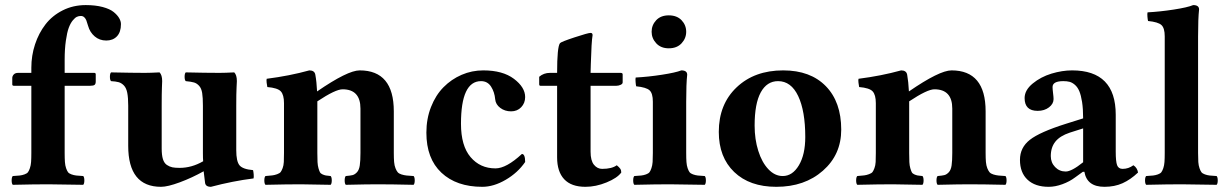

<svg xmlns="http://www.w3.org/2000/svg" viewBox="-20 -718 4780 748"><path d="M50.8 -434.1H102.1V-454.1Q102.1 -501.5 116.5 -545.2Q130.9 -588.9 157.2 -623Q183.6 -657.2 224.4 -677.7Q265.1 -698.2 314 -698.2Q351.6 -698.2 379.9 -690.7Q408.2 -683.1 422.9 -671.1Q437.5 -659.2 444.3 -647.2Q451.2 -635.3 451.2 -624Q451.2 -592.8 435.5 -576.4Q419.9 -560.1 394 -560.1Q367.7 -560.1 348.9 -576.2Q330.1 -592.3 323.2 -617.2Q318.8 -631.8 316.4 -638.4Q314 -645 308.6 -650.4Q303.2 -655.8 294.9 -655.8Q287.1 -655.8 279.8 -652.6Q272.5 -649.4 263.4 -638.4Q254.4 -627.4 247.8 -609.6Q241.2 -591.8 236.6 -559.6Q231.9 -527.3 231.9 -484.9V-434.1H347.2Q353 -434.1 353 -428.2V-400.9Q353 -391.1 348.6 -387.5Q344.2 -383.8 331.1 -383.8H231.9V-122.1Q231.9 -100.6 232.9 -86.9Q233.9 -73.2 237.5 -62.7Q241.2 -52.2 245.1 -47.1Q249 -42 258.5 -38.6Q268.1 -35.2 277.3 -34.2Q286.6 -33.2 304.2 -32.2Q308.6 -27.8 308.6 -15.1Q308.6 -2.4 304.2 2Q281.7 1.5 235.6 1Q189.5 0.5 167 0Q113.8 0 29.8 2Q25.4 -2.4 25.4 -15.1Q25.4 -27.8 29.8 -32.2Q47.4 -33.2 56.6 -34.2Q65.9 -35.2 75.4 -38.6Q85 -42 88.9 -47.1Q92.8 -52.2 96.4 -62.7Q100.1 -73.2 101.1 -86.9Q102.1 -100.6 102.1 -122.1V-383.8H34.2Q27.8 -383.8 27.8 -389.2V-414.1Q27.8 -421.4 33.4 -427.7Q39.1 -434.1 50.8 -434.1Z M778.8 -6.8Q773.9 -45.9 773.4 -50.8Q728 -25.4 680.7 -7.8Q633.3 9.8 607.4 9.8Q479.5 9.8 479.5 -149.9V-306.2Q479.5 -337.4 475.8 -356.2Q472.2 -375 462.9 -384.8Q453.6 -394.5 442.6 -397.7Q431.6 -400.9 412.6 -401.9Q408.2 -406.2 408.2 -418.9Q408.2 -431.6 412.6 -436Q498.5 -434.1 544.4 -434.1Q565.4 -434.1 601.6 -436Q611.8 -425.8 611.8 -401.9Q611.8 -397.5 610.8 -376.5Q609.9 -355.5 609.9 -306.2V-139.2Q609.9 -113.8 614.7 -98.1Q619.6 -82.5 630.1 -75.4Q640.6 -68.4 651.4 -66.2Q662.1 -64 679.7 -64Q727.1 -64 771.5 -89.8Q770.5 -101.1 770.5 -121.1V-306.2Q770.5 -337.9 767.6 -356Q764.6 -374 755.6 -383.8Q746.6 -393.6 735.8 -396.7Q725.1 -399.9 703.6 -401.9Q699.2 -406.2 699.2 -418.9Q699.2 -431.6 703.6 -436Q781.7 -434.1 835.4 -434.1Q856.4 -434.1 892.6 -436Q902.8 -425.8 902.8 -401.9Q902.8 -397.5 901.6 -376.5Q900.4 -355.5 900.4 -306.2V-132.8Q900.4 -89.4 913.1 -74Q925.8 -58.6 965.8 -55.2Q967.3 -50.3 968.3 -39.1Q969.2 -27.8 967.8 -22.9Q886.7 -12.7 801.8 9.8Q780.3 9.8 778.8 -6.8Z M1514.2 -284.2V-122.1Q1514.2 -101.1 1515.4 -86.9Q1516.6 -72.8 1520.8 -62.5Q1524.9 -52.2 1529.5 -46.9Q1534.2 -41.5 1544.4 -38.3Q1554.7 -35.2 1564.2 -34.2Q1573.7 -33.2 1591.3 -32.2Q1595.7 -27.8 1595.7 -15.1Q1595.7 -2.4 1591.3 2Q1505.4 0 1449.2 0Q1411.1 0 1327.1 2Q1322.8 -2.4 1322.8 -15.1Q1322.8 -27.8 1327.1 -32.2Q1345.2 -33.7 1353.8 -35.9Q1362.3 -38.1 1370.6 -46.9Q1378.9 -55.7 1381.6 -73.5Q1384.3 -91.3 1384.3 -122.1V-294.9Q1384.3 -370.1 1314.5 -370.1Q1287.1 -370.1 1216.3 -323.2V-122.1Q1216.3 -100.6 1217 -86.7Q1217.8 -72.8 1220.7 -62.7Q1223.6 -52.7 1226.3 -47.4Q1229 -42 1236.1 -38.8Q1243.2 -35.6 1249.3 -34.4Q1255.4 -33.2 1268.1 -32.2Q1272.5 -27.8 1272.5 -15.1Q1272.5 -2.4 1268.1 2Q1182.1 0 1151.4 0Q1098.1 0 1014.2 2Q1009.8 -2.4 1009.8 -15.1Q1009.8 -27.8 1014.2 -32.2Q1032.7 -33.7 1041 -34.7Q1049.3 -35.6 1059.6 -39.3Q1069.8 -43 1073.5 -47.9Q1077.1 -52.7 1081.1 -63Q1085 -73.2 1085.7 -86.9Q1086.4 -100.6 1086.4 -122.1V-315.9Q1086.4 -348.6 1074 -362.1Q1061.5 -375.5 1021.5 -378.9Q1020 -384.8 1018.8 -395.8Q1017.6 -406.7 1019 -411.1Q1107.9 -422.4 1185.1 -443.8Q1205.6 -443.8 1208.5 -426.8Q1213.4 -400.4 1215.3 -361.8Q1334.5 -443.8 1381.3 -443.8Q1514.2 -443.8 1514.2 -284.2Z M2025.9 -86.9Q1997.1 -44.9 1950.2 -17.6Q1903.3 9.8 1858.9 9.8Q1758.3 9.8 1699.7 -45.2Q1641.1 -100.1 1641.1 -201.2Q1641.1 -255.4 1659.2 -301.3Q1677.2 -347.2 1707.8 -378.2Q1738.3 -409.2 1778.3 -426.5Q1818.4 -443.8 1862.8 -443.8Q1938.5 -443.8 1982.2 -410.9Q2025.9 -377.9 2025.9 -339.8Q2025.9 -316.4 2010.5 -300.3Q1995.1 -284.2 1971.2 -284.2Q1946.8 -284.2 1929 -297.6Q1911.1 -311 1909.2 -331.1Q1906.7 -359.4 1893.1 -380.6Q1879.4 -401.9 1854 -401.9Q1775.9 -401.9 1775.9 -235.8Q1775.9 -149.9 1813.2 -106Q1850.6 -62 1910.2 -62Q1952.6 -62 2013.2 -118.2Q2025.9 -118.2 2025.9 -86.9Z M2122.6 -434.1H2150.4Q2150.4 -535.2 2161.6 -549.8Q2166 -555.2 2218.5 -572.5Q2271 -589.8 2280.8 -589.8Q2288.6 -589.8 2288.6 -581.1Q2284.2 -556.2 2281.7 -467.8L2280.8 -434.1H2397.5Q2405.8 -434.1 2405.8 -428.2V-397Q2405.8 -391.1 2397.7 -387.5Q2389.6 -383.8 2381.3 -383.8H2280.8V-127Q2280.8 -92.3 2293.9 -76.2Q2307.1 -60.1 2325.7 -60.1Q2363.8 -60.1 2382.8 -74.2Q2392.6 -66.4 2396.5 -60.5Q2400.4 -54.7 2400.4 -45.9Q2384.8 -24.4 2343 -7.3Q2301.3 9.8 2260.7 9.8Q2205.6 9.8 2178 -19.8Q2150.4 -49.3 2150.4 -105V-383.8H2085.4Q2080.6 -383.8 2080.6 -390.1V-418.9Q2098.1 -434.1 2122.6 -434.1Z M2653.3 -321.8V-122.1Q2653.3 -100.6 2654.3 -86.9Q2655.3 -73.2 2658.9 -62.7Q2662.6 -52.2 2666.5 -47.1Q2670.4 -42 2679.9 -38.6Q2689.5 -35.2 2698.7 -34.2Q2708 -33.2 2725.6 -32.2Q2730 -27.8 2730 -15.1Q2730 -2.4 2725.6 2Q2703.1 1.5 2657 1Q2610.8 0.5 2588.4 0Q2535.2 0 2451.2 2Q2446.8 -2.4 2446.8 -15.1Q2446.8 -27.8 2451.2 -32.2Q2468.8 -33.2 2478 -34.2Q2487.3 -35.2 2496.8 -38.6Q2506.3 -42 2510.3 -47.1Q2514.2 -52.2 2517.8 -62.7Q2521.5 -73.2 2522.5 -86.9Q2523.4 -100.6 2523.4 -122.1V-321.8Q2523.4 -354.5 2510.5 -366.2Q2497.6 -377.9 2458.5 -381.8Q2457 -386.7 2456.1 -398.9Q2455.1 -411.1 2456.5 -416Q2504.9 -418.5 2558.6 -426.8Q2612.3 -435.1 2634.3 -443.8Q2657.2 -443.8 2657.2 -426.8Q2653.3 -392.1 2653.3 -321.8ZM2518.6 -594.2Q2518.6 -620.1 2536.4 -639.2Q2554.2 -658.2 2585.4 -658.2Q2617.2 -658.2 2635.3 -639.2Q2653.3 -620.1 2653.3 -594.2Q2653.3 -568.8 2635.3 -549.3Q2617.2 -529.8 2585.4 -529.8Q2554.7 -529.8 2536.6 -549.3Q2518.6 -568.8 2518.6 -594.2Z M2780.3 -204.1Q2780.3 -312 2849.9 -377.9Q2919.4 -443.8 3031.2 -443.8Q3137.2 -443.8 3197.3 -382.3Q3257.3 -320.8 3257.3 -212.9Q3257.3 -115.7 3186 -53Q3114.7 9.8 3004.4 9.8Q2900.4 9.8 2840.3 -47.9Q2780.3 -105.5 2780.3 -204.1ZM3011.2 -401.9Q2967.8 -401.9 2943.8 -358.2Q2919.9 -314.5 2919.9 -229Q2919.9 -175.3 2934.1 -130.4Q2948.2 -85.4 2973.4 -58.8Q2998.5 -32.2 3029.3 -32.2Q3067.4 -32.2 3092.3 -74Q3117.2 -115.7 3117.2 -184.1Q3117.2 -285.6 3089.6 -343.8Q3062 -401.9 3011.2 -401.9Z M3819.8 -284.2V-122.1Q3819.8 -101.1 3821 -86.9Q3822.3 -72.8 3826.4 -62.5Q3830.6 -52.2 3835.2 -46.9Q3839.8 -41.5 3850.1 -38.3Q3860.4 -35.2 3869.9 -34.2Q3879.4 -33.2 3897 -32.2Q3901.4 -27.8 3901.4 -15.1Q3901.4 -2.4 3897 2Q3811 0 3754.9 0Q3716.8 0 3632.8 2Q3628.4 -2.4 3628.4 -15.1Q3628.4 -27.8 3632.8 -32.2Q3650.9 -33.7 3659.4 -35.9Q3668 -38.1 3676.3 -46.9Q3684.6 -55.7 3687.3 -73.5Q3689.9 -91.3 3689.9 -122.1V-294.9Q3689.9 -370.1 3620.1 -370.1Q3592.8 -370.1 3522 -323.2V-122.1Q3522 -100.6 3522.7 -86.7Q3523.4 -72.8 3526.4 -62.7Q3529.3 -52.7 3532 -47.4Q3534.7 -42 3541.7 -38.8Q3548.8 -35.6 3554.9 -34.4Q3561 -33.2 3573.7 -32.2Q3578.1 -27.8 3578.1 -15.1Q3578.1 -2.4 3573.7 2Q3487.8 0 3457 0Q3403.8 0 3319.8 2Q3315.4 -2.4 3315.4 -15.1Q3315.4 -27.8 3319.8 -32.2Q3338.4 -33.7 3346.7 -34.7Q3355 -35.6 3365.2 -39.3Q3375.5 -43 3379.2 -47.9Q3382.8 -52.7 3386.7 -63Q3390.6 -73.2 3391.4 -86.9Q3392.1 -100.6 3392.1 -122.1V-315.9Q3392.1 -348.6 3379.6 -362.1Q3367.2 -375.5 3327.1 -378.9Q3325.7 -384.8 3324.5 -395.8Q3323.2 -406.7 3324.7 -411.1Q3413.6 -422.4 3490.7 -443.8Q3511.2 -443.8 3514.2 -426.8Q3519 -400.4 3521 -361.8Q3640.1 -443.8 3687 -443.8Q3819.8 -443.8 3819.8 -284.2Z M4199.7 -85.9V-217.8L4147.5 -201.2Q4109.4 -188.5 4091.6 -166.3Q4073.7 -144 4073.7 -109.9Q4073.7 -84.5 4090.6 -67.1Q4107.4 -49.8 4131.8 -49.8Q4154.8 -49.8 4199.7 -85.9ZM4204.6 -48.8H4198.7L4168.5 -26.9Q4147 -10.7 4119.1 -0.5Q4091.3 9.8 4065.4 9.8Q4012.7 9.8 3983.2 -17.8Q3953.6 -45.4 3953.6 -95.2Q3953.6 -143.1 3992.2 -173.3Q4030.8 -203.6 4132.8 -235.8L4199.7 -256.8Q4199.7 -293.9 4195.6 -320.6Q4191.4 -347.2 4184.8 -362.8Q4178.2 -378.4 4167.7 -387.5Q4157.2 -396.5 4147 -399.2Q4136.7 -401.9 4122.6 -401.9Q4080.6 -401.9 4080.6 -378.9Q4080.6 -371.1 4082.5 -355.5Q4084.5 -339.8 4084.5 -332Q4084.5 -313.5 4066.7 -299.8Q4048.8 -286.1 4022.5 -286.1Q3971.7 -286.1 3971.7 -335.9Q3971.7 -366.7 4003.2 -392.6Q4034.7 -418.5 4076.4 -431.2Q4118.2 -443.8 4156.7 -443.8Q4326.7 -443.8 4326.7 -271V-127Q4326.7 -88.9 4332 -74.5Q4337.4 -60.1 4353.5 -60.1Q4376.5 -60.1 4395.5 -74.2Q4410.6 -64.5 4413.6 -45.9Q4384.3 -18.1 4353.3 -4.2Q4322.3 9.8 4282.7 9.8Q4214.4 9.8 4204.6 -48.8Z M4647.5 -576.2V-122.1Q4647.5 -100.6 4648.4 -86.9Q4649.4 -73.2 4653.1 -62.7Q4656.7 -52.2 4660.6 -47.1Q4664.6 -42 4674.1 -38.6Q4683.6 -35.2 4692.9 -34.2Q4702.1 -33.2 4719.7 -32.2Q4724.1 -27.8 4724.1 -15.1Q4724.1 -2.4 4719.7 2Q4697.3 1.5 4651.1 1Q4605 0.5 4582.5 0Q4529.3 0 4445.3 2Q4440.9 -2.4 4440.9 -15.1Q4440.9 -27.8 4445.3 -32.2Q4462.9 -33.2 4472.2 -34.2Q4481.4 -35.2 4491 -38.6Q4500.5 -42 4504.4 -47.1Q4508.3 -52.2 4512 -62.7Q4515.6 -73.2 4516.6 -86.9Q4517.6 -100.6 4517.6 -122.1V-576.2Q4517.6 -608.9 4504.6 -620.6Q4491.7 -632.3 4452.6 -636.2Q4451.2 -641.1 4450.2 -653.1Q4449.2 -665 4450.7 -669.9Q4498.5 -672.4 4552.5 -680.7Q4606.4 -689 4628.4 -698.2Q4651.4 -698.2 4651.4 -681.2Q4647.5 -646.5 4647.5 -576.2Z"/></svg>

Font: Common Serif
Style: Bold
Weight: 700
Designer: Philipp H. Poll, Khaled Hosny
Foundry: Stefan Peev, Context Ltd.
Version: Version 1.026